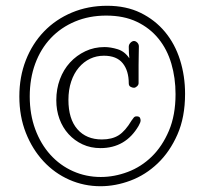

<svg xmlns="http://www.w3.org/2000/svg" viewBox="-20 -578 710 665"><path d="M621 -253Q621 -172 594.5 -112Q568 -52 526 -12Q484 28 432 47.5Q380 67 328 67Q271 67 220 44.5Q169 22 130.5 -19.5Q92 -61 69.5 -118Q47 -175 47 -244Q47 -312 69.5 -369.5Q92 -427 132.5 -469Q173 -511 229 -534.5Q285 -558 351 -558Q417 -558 467 -533.5Q517 -509 551.5 -467.5Q586 -426 603.5 -370.5Q621 -315 621 -253ZM588 -252Q588 -308 573.5 -357.5Q559 -407 529 -444Q499 -481 454 -502.5Q409 -524 348 -524Q289 -524 240 -503.5Q191 -483 156 -446Q121 -409 102 -357.5Q83 -306 83 -244Q83 -182 102 -130.5Q121 -79 154.5 -42Q188 -5 233 15Q278 35 329 35Q376 35 422.5 17.5Q469 0 505.5 -35.5Q542 -71 565 -125Q588 -179 588 -252ZM428 -376Q427 -384 426.5 -395Q426 -406 426 -416Q426 -424 432 -430Q438 -436 444 -436Q450 -436 455.5 -430.5Q461 -425 461 -417Q461 -407 460.5 -389.5Q460 -372 460 -353Q460 -334 460 -316.5Q460 -299 460 -290Q460 -284 454.5 -279Q449 -274 444 -274Q438 -274 432 -277.5Q426 -281 426 -289Q426 -333 405 -359Q384 -385 340 -385Q314 -385 292 -374.5Q270 -364 253 -344Q236 -324 226.5 -295.5Q217 -267 217 -232Q217 -166 248 -130.5Q279 -95 333 -95Q368 -95 391 -109.5Q414 -124 436 -161Q440 -167 443.5 -171Q447 -175 453 -175Q462 -175 464.5 -170.5Q467 -166 467 -161Q467 -154 460 -142Q415 -65 328 -65Q294 -65 266 -78Q238 -91 217.5 -113.5Q197 -136 186 -166Q175 -196 175 -231Q175 -270 187.5 -303.5Q200 -337 222.5 -361.5Q245 -386 275.5 -400.5Q306 -415 342 -415Q363 -415 387.5 -407.5Q412 -400 428 -376Z"/></svg>

Font: Life Savers
Style: Regular
Weight: 400
Designer: Pablo Impallari, Rodrigo Fuenzalida, Brenda Gallo
Foundry: Pablo Impallari, Rodrigo Fuenzalida, Brenda Gallo
Version: Version 3.001; ttfautohint (v0.95) -l 8 -r 50 -G 200 -x 14 -